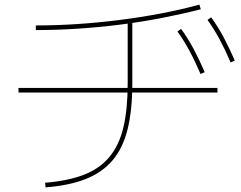

<svg xmlns="http://www.w3.org/2000/svg" viewBox="-20 -780 1040 830"><path d="M175 10Q274 2 342.5 -24.5Q411 -51 453 -101.5Q495 -152 513.5 -230Q532 -308 532 -420V-690H552V-420Q552 -305 532 -223Q512 -141 467.5 -88Q423 -35 351.5 -6.5Q280 22 177 30ZM60 -380V-400H920V-380ZM135 -670Q223 -670 314 -676Q405 -682 496 -693.5Q587 -705 674 -721.5Q761 -738 842 -760L848 -740Q766 -719 678 -702Q590 -685 499 -673.5Q408 -662 316 -656Q224 -650 135 -650ZM847 -460Q822 -518 798.5 -561.5Q775 -605 747 -644L763 -655Q794 -612 818 -566.5Q842 -521 865 -468ZM977 -510Q952 -568 928.5 -611.5Q905 -655 877 -694L893 -705Q924 -662 948 -616.5Q972 -571 995 -518Z"/></svg>

Font: M PLUS 1 Code Thin
Style: Regular
Weight: 250
Designer: Coji Morishita
Foundry: UNDERFOREST DESIGN
Version: Version 1.002